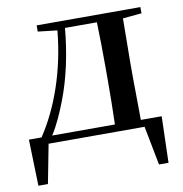

<svg xmlns="http://www.w3.org/2000/svg" viewBox="-79 -602 815 853"><g transform="rotate(-10 328.5 -175.5)"><path d="M142 -499 229 -489C212 -309 155 -150 77 -33H20L26 176H69L103 0H536L570 176H613L619 -33H525L523 -232V-296L525 -491L610 -499V-527H142ZM408 -33H125C152 -75 174 -125 194 -177C231 -273 254 -382 264 -494H408C410 -438 411 -351 411 -296V-232C411 -176 410 -90 408 -33Z"/></g></svg>

Font: Noto Serif SC SemiBold
Style: Regular
Weight: 600
Designer: Ryoko NISHIZUKA 西塚涼子 (kana & ideographs); Frank Grießhammer (Latin, Greek & Cyrillic); Wenlong ZHANG 张文龙 (bopomofo); San
Foundry: Adobe
Version: Version 2.001;hotconv 1.1.0;makeotfexe 2.6.0